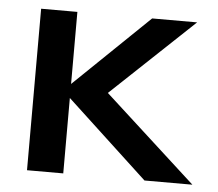

<svg xmlns="http://www.w3.org/2000/svg" viewBox="-42 -545 670 591"><g transform="rotate(5 292.5 -249.5)"><path d="M174 0H62V-499H174ZM573 0H425L146 -259H156L405 -499H544L279 -249V-268Z"/></g></svg>

Font: Wix Madefor Display SemiBold
Style: Regular
Weight: 600
Designer: Dalton Maag Ltd
Foundry: Dalton Maag Ltd
Version: Version 3.100